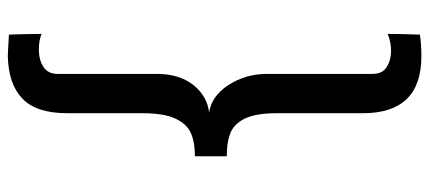

<svg xmlns="http://www.w3.org/2000/svg" viewBox="-329 -566 1119 501"><g transform="rotate(90 230.5 -315.5)"><path d="M70.3 220.7Q69.3 200.2 68.4 135.7Q85.9 142.6 109.4 142.6Q135.7 142.6 154.3 130.9Q172.9 119.1 172.9 92.8Q172.9 5.9 172.9 -167Q172.9 -222.7 201.2 -259.8Q230.5 -296.9 274.4 -301.8Q232.4 -306.6 202.1 -351.6Q172.9 -397.5 172.9 -451.2Q172.9 -543 172.9 -727.5Q172.9 -753.9 155.3 -764.6Q137.7 -776.4 112.3 -776.4Q89.8 -776.4 68.4 -767.6Q68.4 -795.9 70.3 -851.6Q93.8 -855.5 127 -855.5Q275.4 -855.5 275.4 -703.1Q275.4 -627.9 275.4 -478.5Q275.4 -422.9 290 -393.6Q304.7 -365.2 329.1 -356.4Q352.5 -347.7 387.7 -347.7Q387.7 -320.3 387.7 -264.6Q352.5 -264.6 329.1 -254.9Q304.7 -245.1 290 -214.8Q275.4 -184.6 275.4 -127Q275.4 -61.5 275.4 68.4Q275.4 149.4 237.3 185.5Q200.2 221.7 127 223.6Q118.2 223.6 70.3 220.7Z"/></g></svg>

Font: Alata=Ham
Style: Regular
Weight: 400
Designer: Spyros Zevelakis, Eben Sorkin
Version: Version 1.004